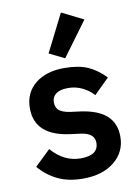

<svg xmlns="http://www.w3.org/2000/svg" viewBox="-90 -863 678 935"><g transform="rotate(-10 249.0 -395.5)"><path d="M259.8 -580.1 184.1 -617.2 277.8 -803.2 384.8 -750ZM245.1 12.2Q173.8 12.2 121.8 -12.2Q69.8 -36.6 28.8 -84L106 -158.2Q168 -86.9 250 -86.9Q337.9 -86.9 337.9 -148.9Q337.9 -195.8 272.9 -205.1L221.2 -211.9Q47.9 -233.9 47.9 -369.1Q47.9 -445.3 101.8 -489.7Q155.8 -534.2 245.1 -534.2Q316.9 -534.2 362.3 -514.2Q407.7 -494.1 448.2 -452.1L373 -377.9Q350.1 -403.8 317.6 -419.4Q285.2 -435.1 248 -435.1Q208 -435.1 188 -419.9Q168 -404.8 168 -378.9Q168 -352.1 184.1 -338.4Q200.2 -324.7 237.8 -318.8L290 -312Q375 -299.8 416.5 -261.7Q458 -223.6 458 -158.2Q458 -82.5 399.7 -35.2Q341.3 12.2 245.1 12.2Z"/></g></svg>

Font: Anuphan SemiBold
Style: Bold
Weight: 600
Designer: Mike Abbink, Paul van der Laan, Pieter van Rosmalen, Mint Tantisuwanna
Foundry: Bold Monday; Cadson Demak
Version: Version 3.002;hotconv 1.0.109;makeotfexe 2.5.65596